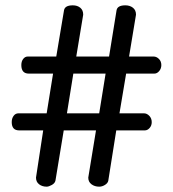

<svg xmlns="http://www.w3.org/2000/svg" viewBox="-20 -733 649 720"><path d="M253 -713Q270 -713 281 -704Q292 -695 292 -678L266 -521H389L417 -694Q420 -713 450 -713Q467 -713 478.5 -704Q490 -695 490 -678L464 -521H556Q567 -521 576 -512Q585 -503 585 -489Q585 -476 577 -466.5Q569 -457 559 -457H453L428 -308H520Q531 -308 540 -298.5Q549 -289 549 -275Q549 -262 541 -253Q533 -244 523 -244H416L386 -55Q384 -46 373.5 -39.5Q363 -33 352 -33Q335 -33 323 -42Q311 -51 311 -67L340 -244H219L188 -56Q186 -46 174.5 -39.5Q163 -33 155 -33Q138 -33 126.5 -42Q115 -51 115 -67L142 -244H52Q24 -244 24 -275Q24 -289 31 -298.5Q38 -308 49 -308H155L179 -457H88Q60 -457 60 -489Q60 -503 67 -512Q74 -521 84 -521H191L220 -694Q223 -713 253 -713ZM255 -457 231 -308H352L376 -457Z"/></svg>

Font: Dosis
Style: Medium
Weight: 500
Designer: Edgar Tolentino, Pablo Impallari, Igino Marini
Foundry: Edgar Tolentino, Pablo Impallari, Igino Marini
Version: Version 1.007